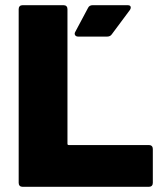

<svg xmlns="http://www.w3.org/2000/svg" viewBox="-20 -720 625 740"><path d="M67 -700H225Q232 -700 236 -696Q240 -692 240 -685V-166Q240 -161 245 -161H554Q561 -161 565 -157Q569 -153 569 -146V-15Q569 -8 565 -4Q561 0 554 0H67Q60 0 56 -4Q52 -8 52 -15V-685Q52 -692 56 -696Q60 -700 67 -700ZM337 -700H472Q484 -700 484 -691Q484 -687 481 -682L411 -588Q405 -579 393 -579H281Q273 -579 269.5 -584.5Q266 -590 270 -597L319 -689Q324 -700 337 -700Z"/></svg>

Font: Barlow Black
Style: Regular
Weight: 900
Designer: Jeremy Tribby
Foundry: Tribby Type
Version: Version 1.422